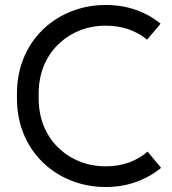

<svg xmlns="http://www.w3.org/2000/svg" viewBox="-20 -735 689 770"><path d="M404 15Q330 15 265 -11Q200 -37 151 -84.5Q102 -132 75 -197.5Q48 -263 48 -342V-358Q48 -437 75 -502.5Q102 -568 151 -615.5Q200 -663 265 -689Q330 -715 404 -715Q469 -715 524.5 -695.5Q580 -676 624 -640L570 -576Q501 -632 404 -632Q347 -632 298 -612Q249 -592 212 -555.5Q175 -519 155 -469Q135 -419 135 -358V-342Q135 -281 155 -231Q175 -181 212 -144.5Q249 -108 298 -88Q347 -68 404 -68Q503 -68 572 -127L626 -62Q583 -26 526 -5.5Q469 15 404 15Z"/></svg>

Font: SUSE Thin
Style: Regular
Weight: 400
Version: Version 1.000